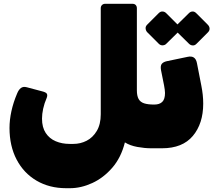

<svg xmlns="http://www.w3.org/2000/svg" viewBox="-20 -770 1123 1010"><path d="M328 220Q240 220 172.5 180.5Q105 141 67.5 69.5Q30 -2 30 -97Q30 -139 40 -185Q50 -231 70 -278Q78 -298 90 -307Q102 -316 121 -311L200 -290Q221 -285 226 -277.5Q231 -270 226 -256Q213 -226 207 -198Q201 -170 201 -146Q201 -100 220.5 -70.5Q240 -41 273 -27Q306 -13 346 -13H366Q403 -13 435.5 -29.5Q468 -46 489 -81Q510 -116 510 -169V-727Q510 -737 516.5 -743.5Q523 -750 533 -750H677Q688 -750 694 -743.5Q700 -737 700 -727V-295Q700 -266 709 -249.5Q718 -233 738 -226.5Q758 -220 790 -220Q805 -220 805 -205V-20Q805 10 775 10Q741 10 702.5 3Q664 -4 637 -21Q617 59 570.5 112.5Q524 166 465 193Q406 220 348 220Z M775 10Q768 10 764 6Q760 2 760 -5V-190Q760 -204 768 -212Q776 -220 790 -220H792Q819 -220 833.5 -234Q848 -248 848 -281Q848 -289 846.5 -299.5Q845 -310 843 -321L827 -401Q823 -424 831 -434Q839 -444 857 -448L967 -471Q1008 -480 1016 -438L1039 -320Q1044 -295 1046.5 -271.5Q1049 -248 1049 -225Q1049 -120 994.5 -55Q940 10 832 10ZM854 -539Q847 -532 835.5 -531.5Q824 -531 815 -540L754 -601Q747 -609 746 -620Q745 -631 754 -640L815 -701Q824 -710 835 -709.5Q846 -709 854 -701L915 -640Q924 -631 924.5 -619.5Q925 -608 916 -600ZM1013 -539Q1004 -530 993 -531Q982 -532 974 -540L912 -601Q904 -609 904 -620.5Q904 -632 912 -640L974 -701Q982 -709 992.5 -709.5Q1003 -710 1012 -701L1073 -640Q1082 -631 1082.5 -620Q1083 -609 1074 -600Z"/></svg>

Font: Rubik Black
Style: Italic
Weight: 900
Italic angle: -12°
Designer: Hubert and Fischer
Foundry: Hubert and Fischer
Version: Version 2.300;gftools[0.9.30]